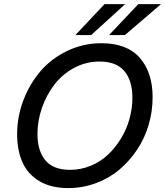

<svg xmlns="http://www.w3.org/2000/svg" viewBox="-20 -912 809 941"><path d="M349.6 -740.2 492.2 -891.6H593.3L426.8 -740.2ZM514.6 -740.2 657.7 -891.6H769L592.3 -740.2ZM314 9.8Q230 9.8 173.1 -24.2Q116.2 -58.1 90.1 -116.5Q64 -174.8 64 -254.4Q64 -340.8 95 -421.6Q126 -502.4 179.4 -564.2Q232.9 -626 310.8 -663.1Q388.7 -700.2 477.1 -700.2Q602.1 -700.2 665 -628.7Q728 -557.1 728 -435.1Q728 -366.2 708.5 -300Q689 -233.9 651.9 -178.2Q614.7 -122.6 564.7 -80.3Q514.6 -38.1 449.7 -14.2Q384.8 9.8 314 9.8ZM323.2 -79.6Q377 -79.6 425.5 -99.9Q474.1 -120.1 510.5 -155Q546.9 -189.9 574 -234.9Q601.1 -279.8 615 -330.8Q628.9 -381.8 628.9 -433.1Q628.9 -516.6 589.6 -563.5Q550.3 -610.4 467.3 -610.4Q400.9 -610.4 342.8 -578.9Q284.7 -547.4 246.1 -496.8Q207.5 -446.3 185.5 -383.1Q163.6 -319.8 163.6 -255.9Q163.6 -172.9 202.4 -126.2Q241.2 -79.6 323.2 -79.6Z"/></svg>

Font: HK Grotesk Medium Italic
Style: Regular
Weight: 500
Italic angle: -13°
Designer: Alfredo Marco Pradil and Stefan Peev
Foundry: Hanken Design Co.
Version: Version 1.000;PS 001.000;hotconv 1.0.88;makeotf.lib2.5.64775